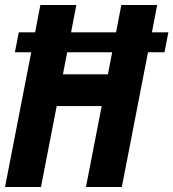

<svg xmlns="http://www.w3.org/2000/svg" viewBox="-24 -749 694 769"><path d="M101.1 -539.6H35.6L51.3 -619.6H116.7L137.7 -729H281.7L260.7 -619.6H440.9L461.9 -729H605.5L584.5 -619.6H650.4L634.8 -539.6H568.8L463.9 0H320.3L383.3 -324.2H203.1L140.1 0H-3.9ZM408.2 -451.2 425.3 -539.6H245.1L228 -451.2Z"/></svg>

Font: Hack
Style: Bold Italic
Weight: 700
Italic angle: -11°
Monospace: yes
Designer: Christopher Simpkins
Foundry: Christopher Simpkins
Version: Version 2.017; ttfautohint (v1.4.1) -l 4 -r 80 -G 350 -x 0 -